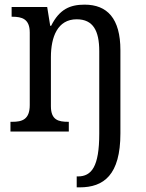

<svg xmlns="http://www.w3.org/2000/svg" viewBox="-20 -566 629 826"><path d="M310 240H323C426 240 498 187 498 8V-350C498 -487 441 -546 344 -546C282 -546 236 -527 200 -455H196L183 -536H30V-494H33C74 -494 108 -485 108 -426V-114C108 -51 74 -42 33 -42H25V0H276V-42H274C232 -42 199 -49 199 -109V-320C199 -406 227 -483 310 -483C381 -483 407 -433 407 -346V9C407 151 374 193 315 193H310Z"/></svg>

Font: Noto Serif Bengali SemiCondensed
Style: Regular
Weight: 400
Width: 4
Designer: Juan Bruce, Universal Thirst, Indian Type Foundry and the Monotype Design Team.
Foundry: Monotype Imaging Inc.
Version: Version 2.003